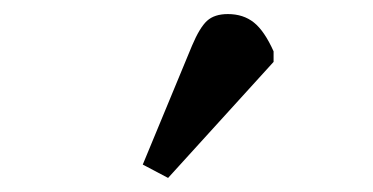

<svg xmlns="http://www.w3.org/2000/svg" viewBox="-20 -826 530 273"><path d="M219 -573 183 -592 253 -761Q264 -787 274.5 -796.5Q285 -806 304 -806Q326 -806 341 -794Q356 -782 369 -753V-738Z"/></svg>

Font: Literata 7pt
Style: Regular
Weight: 400
Designer: Latin by Veronika Burian and Jose Scaglione. Greek by Irene Vlachou. Cyrillic by Vera Evstafieva.
Foundry: TypeTogether
Version: Version 3.002